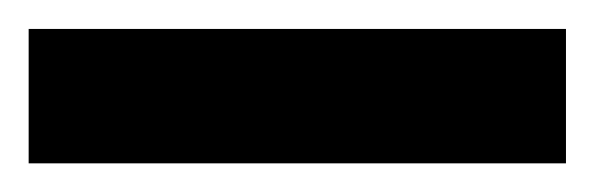

<svg xmlns="http://www.w3.org/2000/svg" viewBox="-20 -114 415 134"><path d="M0 0V-93.8H375V0Z"/></svg>

Font: Oswald-Regular
Style: Regular
Weight: 400
Designer: vernon adams
Foundry: vernon adams
Version: Version 2.002; ttfautohint (v0.92.18-e454-dirty) -l 8 -r 50 